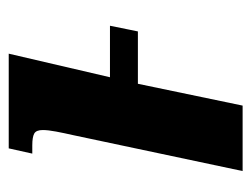

<svg xmlns="http://www.w3.org/2000/svg" viewBox="-88 -488 576 440"><g transform="rotate(-90 200.0 -268.0)"><path d="M110 -387Q115 -409 118.5 -427.5Q122 -446 122 -458Q122 -473 114 -477.5Q106 -482 87 -482H68L80 -536H297L243 -304H361L348 -240H228L178 0H28Z"/></g></svg>

Font: Noto Serif ExtraCondensed ExtraBold
Style: Italic
Weight: 800
Width: 2
Italic angle: -12°
Designer: Monotype Design Team
Foundry: Monotype Imaging Inc.
Version: Version 2.013